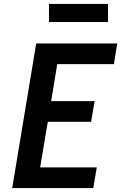

<svg xmlns="http://www.w3.org/2000/svg" viewBox="-20 -956 616 976"><path d="M42 0H454L472 -105H184L223 -337H443L461 -442H240L271 -630H559L576 -735H164ZM229 -844H529V-936H229Z"/></svg>

Font: Iosevka Sparkle
Style: Bold Italic
Weight: 700
Italic angle: -9°
Designer: Belleve Invis
Foundry: Belleve Invis
Version: Version 4.5.0; ttfautohint (v1.8.3)